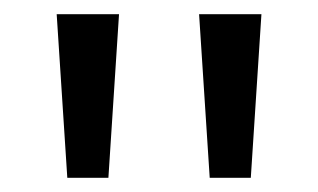

<svg xmlns="http://www.w3.org/2000/svg" viewBox="-20 -823 449 271"><path d="M60 -803H148L133 -572H75ZM261 -803H349L334 -572H276Z"/></svg>

Font: Moderustic
Style: Regular
Weight: 400
Designer: Tural Alisoy
Foundry: TAFT Foundry
Version: Version 2.120